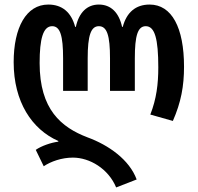

<svg xmlns="http://www.w3.org/2000/svg" viewBox="-20 -573 869 843"><path d="M490 250 580 215C548 128 457 64 364 30C249 -14 154 -92 154 -296C154 -402 169 -458 209 -458C244 -458 257 -417 257 -317V-174H365V-317C365 -417 379 -458 414 -458C450 -458 463 -417 463 -317V-174H572V-317C572 -417 585 -458 620 -458C660 -458 675 -402 675 -277C675 -204 667 -139 640 -70L739 -42C775 -124 788 -195 788 -280C788 -452 734 -553 637 -553C576 -553 536 -519 519 -455H516C502 -519 466 -553 414 -553C363 -553 327 -519 313 -455H310C293 -519 253 -553 192 -553C95 -553 40 -452 40 -300C40 -126 120 -5 236 46V49C204 53 161 68 137 85L172 157C203 136 251 119 300 119C374 119 456 168 490 250Z"/></svg>

Font: Noto Sans Georgian ExtraCondensed SemiBold
Style: Regular
Weight: 600
Width: 2
Designer: Monotype Design Team, Akaki Razmadze
Foundry: Google LLC
Version: Version 2.005